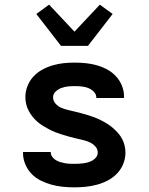

<svg xmlns="http://www.w3.org/2000/svg" viewBox="-20 -797 640 825"><path d="M299 8Q274 8 249.5 5.5Q225 3 201.5 -3.5Q178 -10 155.5 -21Q133 -32 116 -49.5Q99 -67 89 -90.5Q79 -114 79 -138V-144H198V-143Q198 -133 204 -124Q210 -115 219 -109.5Q228 -104 237.5 -101Q247 -98 257.5 -96Q268 -94 278.5 -93.5Q289 -93 299 -93Q309 -93 319.5 -93.5Q330 -94 340 -95.5Q350 -97 360 -100Q370 -103 379 -108.5Q388 -114 394 -122.5Q400 -131 400 -142Q400 -157 389 -168.5Q378 -180 364.5 -186Q351 -192 336 -195.5Q321 -199 306 -202.5Q291 -206 276.5 -210Q262 -214 247.5 -218.5Q233 -223 219 -228.5Q205 -234 191.5 -241Q178 -248 165 -256Q152 -264 140.5 -274Q129 -284 119.5 -296Q110 -308 103 -321.5Q96 -335 92.5 -349.5Q89 -364 89 -380Q89 -404 98 -427Q107 -450 123 -467.5Q139 -485 160.5 -497Q182 -509 205.5 -516Q229 -523 253 -525.5Q277 -528 301 -528Q325 -528 349 -525.5Q373 -523 396 -516.5Q419 -510 440.5 -498.5Q462 -487 478.5 -469Q495 -451 504 -428.5Q513 -406 513 -382V-376H394V-377Q394 -392 383 -403Q372 -414 358.5 -419Q345 -424 330.5 -425.5Q316 -427 301 -427Q286 -427 271.5 -425.5Q257 -424 243.5 -419Q230 -414 219 -403.5Q208 -393 208 -379Q208 -364 218.5 -352Q229 -340 243 -334Q257 -328 272 -324.5Q287 -321 301.5 -317.5Q316 -314 331 -310Q346 -306 360.5 -301.5Q375 -297 389 -291.5Q403 -286 416.5 -279Q430 -272 442.5 -264Q455 -256 466.5 -246Q478 -236 488 -224.5Q498 -213 505 -199.5Q512 -186 515.5 -171Q519 -156 519 -141Q519 -116 509.5 -92.5Q500 -69 482.5 -51Q465 -33 443 -21.5Q421 -10 397 -3.5Q373 3 348.5 5.5Q324 8 299 8ZM242 -600 136 -737 191 -777 300 -661 409 -777 464 -737 358 -600Z"/></svg>

Font: R Plex Mono
Style: Bold
Weight: 700
Monospace: yes
Designer: Belleve Invis
Foundry: Belleve Invis
Version: Version 31.8.0